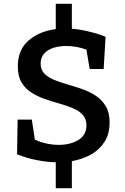

<svg xmlns="http://www.w3.org/2000/svg" viewBox="-20 -849 652 1002"><path d="M271 133V-2Q228 -3 174 -13Q120 -23 69 -44L72 -225H146L162 -120Q223 -93 287 -93Q347 -93 389 -118.5Q431 -144 431 -195Q431 -229 411.5 -250Q392 -271 360 -284.5Q328 -298 290 -308.5Q252 -319 213.5 -332.5Q175 -346 143 -366.5Q111 -387 92 -419.5Q73 -452 73 -503Q73 -589 129 -637.5Q185 -686 271 -697V-829H355V-699Q396 -696 445.5 -684Q495 -672 531 -657L521 -489H448L431 -590Q380 -609 326 -609Q290 -609 259.5 -599.5Q229 -590 210.5 -569.5Q192 -549 192 -517Q192 -485 211.5 -465Q231 -445 263 -432Q295 -419 333.5 -408Q372 -397 410.5 -383.5Q449 -370 481 -348.5Q513 -327 532.5 -294Q552 -261 552 -210Q552 -151 526 -109.5Q500 -68 455.5 -43Q411 -18 355 -8V133Z"/></svg>

Font: Bitter SemiBold
Style: Regular
Weight: 600
Designer: Sol Matas, and Bitter project Authors
Foundry: Sol Matas
Version: Version 2.001